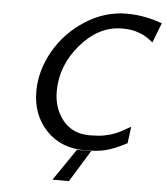

<svg xmlns="http://www.w3.org/2000/svg" viewBox="-59 -764 867 1000"><g transform="rotate(5 374.5 -263.5)"><path d="M128.9 -267.1Q128.9 -375 187 -477.5Q245.1 -580.1 347.2 -645.5Q449.2 -710.9 564 -710.9Q656.7 -710.9 749 -676.8L709 -573.2L700.2 -580.1Q690.4 -587.9 685.3 -591.6Q680.2 -595.2 668 -602.5Q655.8 -609.9 644.3 -614Q632.8 -618.2 617.9 -623Q603 -627.9 584.5 -629.9Q565.9 -631.8 545.9 -631.8Q424.8 -631.8 329.8 -522Q234.9 -412.1 234.9 -276.9Q234.9 -187 285.4 -125Q335.9 -63 425.8 -63Q441.9 -63 456.5 -64Q471.2 -64.9 482.2 -65.9Q493.2 -66.9 506.1 -70.1Q519 -73.2 526.6 -74.7Q534.2 -76.2 546.6 -81.1Q559.1 -85.9 564 -87.4Q568.8 -88.9 582.5 -95.9Q596.2 -103 599.1 -105Q602.1 -106.9 617.9 -115.5Q633.8 -124 637.2 -126L626 -39.1Q560.1 -4.9 517.1 6.1Q474.1 17.1 409.2 17.1Q281.2 17.1 205.1 -64Q128.9 -145 128.9 -267.1ZM252.9 184.1 366.2 18.1H440.9L338.9 184.1Z"/></g></svg>

Font: CMU Bright
Style: SemiBoldOblique
Weight: 600
Italic angle: -12°
Version: Version 0.7.0